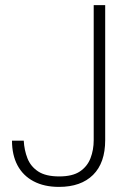

<svg xmlns="http://www.w3.org/2000/svg" viewBox="-20 -720 508 752"><path d="M211 12Q153 12 111.5 -10Q70 -32 48.5 -72.5Q27 -113 27 -169H73Q75 -132 87.5 -100Q100 -68 129.5 -48.5Q159 -29 212 -29Q264 -29 293 -48.5Q322 -68 334.5 -100.5Q347 -133 347 -171V-700H392V-171Q392 -82 344.5 -35Q297 12 211 12Z"/></svg>

Font: DM Sans 24pt ExtraLight
Style: Regular
Weight: 250
Designer: Colophon Foundry, Jonny Pinhorn
Foundry: Colophon Foundry
Version: Version 4.004;gftools[0.9.30]